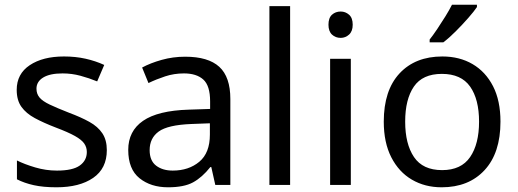

<svg xmlns="http://www.w3.org/2000/svg" viewBox="-20 -786 2201 816"><path d="M434 -148Q434 -70 376 -30Q318 10 220 10Q164 10 123.5 1Q83 -8 52 -24V-104Q84 -88 129.5 -74.5Q175 -61 222 -61Q289 -61 319 -82.5Q349 -104 349 -140Q349 -160 338 -176Q327 -192 298.5 -208Q270 -224 217 -244Q165 -264 128 -284Q91 -304 71 -332Q51 -360 51 -404Q51 -472 106.5 -509Q162 -546 252 -546Q301 -546 343.5 -536.5Q386 -527 423 -510L393 -440Q359 -454 322 -464Q285 -474 246 -474Q192 -474 163.5 -456.5Q135 -439 135 -409Q135 -387 148 -371.5Q161 -356 191.5 -341.5Q222 -327 273 -307Q324 -288 360 -268Q396 -248 415 -219.5Q434 -191 434 -148Z M767 -545Q865 -545 912 -502Q959 -459 959 -365V0H895L878 -76H874Q839 -32 800.5 -11Q762 10 694 10Q621 10 573 -28.5Q525 -67 525 -149Q525 -229 588 -272.5Q651 -316 782 -320L873 -323V-355Q873 -422 844 -448Q815 -474 762 -474Q720 -474 682 -461.5Q644 -449 611 -433L584 -499Q619 -518 667 -531.5Q715 -545 767 -545ZM793 -259Q693 -255 654.5 -227Q616 -199 616 -148Q616 -103 643.5 -82Q671 -61 714 -61Q782 -61 827 -98.5Q872 -136 872 -214V-262Z M1213 0H1125V-760H1213Z M1428 -737Q1448 -737 1463.5 -723.5Q1479 -710 1479 -681Q1479 -653 1463.5 -639Q1448 -625 1428 -625Q1406 -625 1391 -639Q1376 -653 1376 -681Q1376 -710 1391 -723.5Q1406 -737 1428 -737ZM1471 -536V0H1383V-536Z M2107 -269Q2107 -136 2039.5 -63Q1972 10 1857 10Q1786 10 1730.5 -22.5Q1675 -55 1643 -117.5Q1611 -180 1611 -269Q1611 -402 1678 -474Q1745 -546 1860 -546Q1933 -546 1988.5 -513.5Q2044 -481 2075.5 -419.5Q2107 -358 2107 -269ZM1702 -269Q1702 -174 1739.5 -118.5Q1777 -63 1859 -63Q1940 -63 1978 -118.5Q2016 -174 2016 -269Q2016 -364 1978 -418Q1940 -472 1858 -472Q1776 -472 1739 -418Q1702 -364 1702 -269ZM2007 -756Q1995 -738 1970 -709.5Q1945 -681 1916.5 -652.5Q1888 -624 1864 -606H1806V-618Q1821 -637 1838.5 -663Q1856 -689 1873 -716.5Q1890 -744 1901 -766H2007Z"/></svg>

Font: Noto Sans Nushu
Style: Regular
Weight: 400
Designer: Lisa Huang
Foundry: Lisa Huang
Version: Version 1.003; ttfautohint (v1.8.4.7-5d5b)